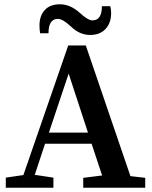

<svg xmlns="http://www.w3.org/2000/svg" viewBox="-20 -875 709 895"><path d="M206 -720H167Q164 -738 164 -756Q164 -801 188.5 -828Q213 -855 259 -855Q308 -855 352 -815Q390 -780 411 -780Q455 -780 455 -846H494Q498 -831 498 -814Q498 -768 472 -740Q446 -712 400 -712Q351 -712 310 -752Q272 -787 250 -787Q206 -787 206 -720ZM208 -257H390L300 -532ZM588 -54 657 -46V0H368V-46L456 -57L407 -205H190L142 -60L229 -47V0H7V-47L89 -59L298 -663H380Z"/></svg>

Font: TypoPRO Source Serif Pro
Style: Regular
Weight: 600
Designer: Frank Grießhammer
Foundry: Adobe Systems Incorporated
Version: Version 1.017;PS 1.0;hotconv 1.0.79;makeotf.lib2.5.61930